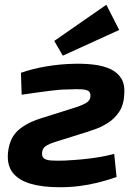

<svg xmlns="http://www.w3.org/2000/svg" viewBox="-20 -775 575 807"><path d="M294 -507Q338 -508 377 -503Q416 -498 445.5 -484Q475 -470 490.5 -444Q506 -418 502 -375Q500 -334 481.5 -306Q463 -278 437.5 -261Q412 -244 388 -235Q364 -226 348 -221L220 -181Q184 -170 171 -160Q158 -150 157 -134Q155 -118 164 -110Q173 -102 194.5 -100.5Q216 -99 250 -100Q291 -102 327 -105.5Q363 -109 396 -114.5Q429 -120 460 -128L470 -31Q430 -17 391.5 -7.5Q353 2 313.5 7Q274 12 231 12Q158 12 107.5 -3Q57 -18 32.5 -50.5Q8 -83 14 -137Q21 -196 56.5 -227.5Q92 -259 153 -278L280 -318Q320 -330 340 -341Q360 -352 360 -371Q361 -385 353 -391.5Q345 -398 324.5 -399.5Q304 -401 266 -399Q247 -399 229.5 -397.5Q212 -396 191.5 -393.5Q171 -391 142 -387Q113 -383 71 -377L68 -469Q116 -486 175 -496Q234 -506 294 -507ZM427 -755 481 -649 244 -541 208 -603Z"/></svg>

Font: Exo 2
Style: Bold Italic
Weight: 700
Italic angle: -8°
Designer: Natanael Gama
Foundry: Natanael Gama
Version: Version 2.010